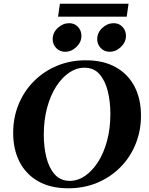

<svg xmlns="http://www.w3.org/2000/svg" viewBox="-20 -1005 804 1035"><path d="M443 -680Q538 -680 604.5 -642.5Q671 -605 705.5 -538Q740 -471 740 -382Q740 -300 711 -228.5Q682 -157 629 -103.5Q576 -50 504.5 -20Q433 10 348 10Q253 10 186.5 -27.5Q120 -65 85.5 -132.5Q51 -200 51 -288Q51 -371 80 -442Q109 -513 162 -566.5Q215 -620 286.5 -650Q358 -680 443 -680ZM356 -30Q399 -30 438 -56.5Q477 -83 508 -131Q539 -179 557 -245.5Q575 -312 575 -392Q575 -457 561 -513.5Q547 -570 516.5 -605Q486 -640 435 -640Q392 -640 353 -613.5Q314 -587 283 -539Q252 -491 234 -424.5Q216 -358 216 -278Q216 -213 230 -156.5Q244 -100 275 -65Q306 -30 356 -30ZM331 -726Q302 -726 283 -746Q264 -766 264 -794Q264 -829 291.5 -854.5Q319 -880 353 -880Q382 -880 400.5 -860Q419 -840 419 -812Q419 -778 392 -752Q365 -726 331 -726ZM571 -726Q542 -726 523 -746Q504 -766 504 -794Q504 -829 531.5 -854.5Q559 -880 593 -880Q622 -880 640.5 -860Q659 -840 659 -812Q659 -778 632 -752Q605 -726 571 -726ZM303 -985H673L663 -915H293Z"/></svg>

Font: Brygada 1918
Style: Bold Italic
Weight: 700
Italic angle: -8°
Designer: Mateusz Machalski | Borys Kosmynka | Przemek Hoffer
Foundry: NIEPODLEGLA 2018
Version: Version 3.006